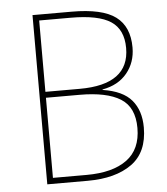

<svg xmlns="http://www.w3.org/2000/svg" viewBox="-52 -760 703 807"><g transform="rotate(-5 300.0 -357.0)"><path d="M115 -714H280Q409 -714 465.5 -672Q522 -630 522 -542Q522 -479 485 -434Q448 -389 381 -377V-375Q466 -362 503 -318Q540 -274 540 -203Q540 -98 471.5 -49Q403 0 286 0H115ZM286 -388Q495 -388 495 -542Q495 -620 443 -654.5Q391 -689 274 -689H141V-388ZM283 -25Q393 -25 453 -69Q513 -113 513 -203Q513 -291 455 -327Q397 -363 283 -363H141V-25Z"/></g></svg>

Font: Noto Sans Mono UI Thin
Style: Regular
Weight: 250
Monospace: yes
Designer: Monotype Design team
Foundry: Monotype Imaging Inc.
Version: Version 1.000